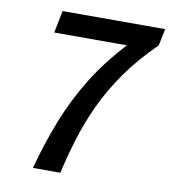

<svg xmlns="http://www.w3.org/2000/svg" viewBox="-74 -701 682 765"><g transform="rotate(10 266.5 -318.0)"><path d="M110 0Q139 -108 176.5 -202Q214 -296 266.5 -380.5Q319 -465 394 -546H100L118 -636H533L519 -568Q445 -495 395 -423.5Q345 -352 312.5 -281.5Q280 -211 258.5 -141Q237 -71 221 0Z"/></g></svg>

Font: Source Sans 3 ExtraLight SemiBold
Style: Italic
Weight: 600
Italic angle: -11°
Version: Version 3.052;hotconv 1.1.0;makeotfexe 2.6.0